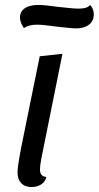

<svg xmlns="http://www.w3.org/2000/svg" viewBox="-20 -738 400 778"><path d="M142 -51Q142 -23 168 -21Q163 -1 146.5 9.5Q130 20 108 20Q81 20 66 4Q51 -12 51 -39Q51 -63 66 -141L141 -510L233 -520L147 -93Q142 -66 142 -51ZM360 -680Q360 -653 340.5 -638Q321 -623 288 -623Q274 -623 248 -626Q222 -629 211 -630Q153 -638 131 -638Q95 -638 77 -624Q61 -647 61 -667Q61 -691 80.5 -704.5Q100 -718 136 -718Q159 -718 217 -710Q229 -709 255.5 -706Q282 -703 297 -703Q335 -703 345 -718Q360 -702 360 -680Z"/></svg>

Font: Sansita Light Italic
Style: Regular
Weight: 300
Italic angle: -11°
Designer: Pablo Cosgaya
Foundry: Omnibus-Type
Version: Version 1.006